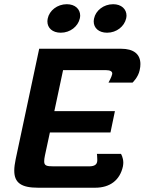

<svg xmlns="http://www.w3.org/2000/svg" viewBox="-20 -878 677 898"><path d="M570 -791.7C570.8 -795.8 571.7 -800.8 571.7 -805C571.7 -835 548.3 -858.3 509.2 -858.3C464.2 -858.3 427.5 -828.3 420 -791.7C419.2 -786.7 418.3 -782.5 418.3 -777.5C418.3 -747.5 441.7 -725 480.8 -725C525.8 -725 561.7 -755 570 -791.7ZM353.3 -791.7C354.2 -795.8 355 -800.8 355 -805C355 -835 331.7 -858.3 292.5 -858.3C247.5 -858.3 210.8 -828.3 203.3 -791.7C202.5 -786.7 201.7 -782.5 201.7 -777.5C201.7 -747.5 225 -725 264.2 -725C309.2 -725 345 -755 353.3 -791.7ZM163.3 -650 53.3 -133.3C49.2 -113.3 46.7 -95.8 46.7 -80C46.7 -22.5 80 0 158.3 0H425C494.2 0 540.8 -35 555 -100C555.8 -105.8 556.7 -111.7 556.7 -116.7C556.7 -141.7 545.8 -158.3 545.8 -158.3H433.3C433.3 -158.3 435 -145 435 -132.5C435 -128.3 435 -124.2 434.2 -120.8C431.7 -108.3 421.7 -100 396.7 -100H230C197.5 -100 186.7 -103.3 186.7 -123.3C186.7 -130 187.5 -139.2 190 -150L213.3 -258.3H496.7L517.5 -358.3H234.2L275 -550H475C496.7 -550 505 -543.3 505 -534.2C505 -532.5 504.2 -530.8 504.2 -529.2C501.7 -517.5 487.5 -491.7 487.5 -491.7H600C600 -491.7 626.7 -516.7 633.3 -550C635.8 -560 636.7 -570 636.7 -578.3C636.7 -625 605 -650 546.7 -650Z"/></svg>

Font: BoonHome
Style: Bold Oblique
Weight: 700
Italic angle: -12°
Designer: Sungsit Sawaiwan
Foundry: Sungsit Sawaiwan
Version: Version 0.2